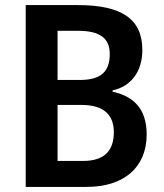

<svg xmlns="http://www.w3.org/2000/svg" viewBox="-20 -734 644 754"><path d="M286 -714H81V0H320C467 0 556 -77 556 -206C556 -311 500 -357 422 -374V-379C492 -394 539 -450 539 -538C539 -660 457 -714 286 -714ZM294 -420H206V-613H287C372 -613 411 -584 411 -522C411 -456 380 -420 294 -420ZM206 -322H299C391 -322 427 -280 427 -215C427 -145 393 -102 306 -102H206Z"/></svg>

Font: Noto Sans Thai Looped SemiCondensed SemiBold
Style: Regular
Weight: 600
Width: 4
Designer: Sasikarn Vongin, Ben Mitchell
Foundry: The Fontpad Ltd
Version: Version 1.001